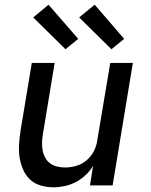

<svg xmlns="http://www.w3.org/2000/svg" viewBox="-20 -787 640 815"><path d="M206 8Q178 8 151.5 0Q125 -8 106.5 -26Q88 -44 77.5 -68.5Q67 -93 63 -120Q59 -147 61 -175Q63 -203 67 -231L115 -520H212L162 -217Q159 -200 158.5 -182.5Q158 -165 161 -148.5Q164 -132 172 -117.5Q180 -103 193 -93.5Q206 -84 222.5 -80Q239 -76 257 -76Q280 -76 304 -83Q328 -90 347.5 -106.5Q367 -123 378.5 -145.5Q390 -168 393 -192L448 -520H544L458 0H362L375 -83Q362 -61 342.5 -43Q323 -25 300.5 -13.5Q278 -2 254 3Q230 8 206 8ZM453 -578 316 -713 382 -767 507 -622ZM258 -578 121 -713 186 -767 312 -622Z"/></svg>

Font: Iosevka SS04 Medium Extended
Style: Italic
Weight: 500
Width: 7
Italic angle: -9°
Monospace: yes
Designer: Belleve Invis
Foundry: Belleve Invis
Version: Version 19.0.0; ttfautohint (v1.8.4)